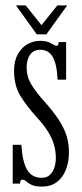

<svg xmlns="http://www.w3.org/2000/svg" viewBox="-20 -679 302 710"><path d="M136 11Q110 11 96.8 4.5Q83.5 -2 76.8 -8.2Q70 -14.5 64 -14.5Q58 -14.5 56 -10.5Q54 -6.5 54 0H27V-143.5H59Q61 -112 66.2 -89Q71.5 -66 80.5 -51Q89.5 -36 102.8 -28.8Q116 -21.5 134 -21.5Q153.5 -21.5 165 -32.8Q176.5 -44 181.5 -60.8Q186.5 -77.5 186.5 -94.5Q186.5 -121 179.2 -145.2Q172 -169.5 156.2 -194.2Q140.5 -219 114 -247.5Q80.5 -284.5 56.2 -323Q32 -361.5 32 -417.5Q32 -454 45.8 -478.5Q59.5 -503 81.2 -515.5Q103 -528 127.5 -528Q147 -528 158.8 -523.5Q170.5 -519 177.5 -514.2Q184.5 -509.5 189 -509.5Q193 -509.5 194.8 -513Q196.5 -516.5 197 -523.5H224.5V-384.5H193Q191.5 -415 186.8 -436Q182 -457 174 -470Q166 -483 154.8 -489Q143.5 -495 128.5 -495Q104.5 -495 91.5 -477Q78.5 -459 78.5 -430Q78.5 -395.5 95.8 -366.8Q113 -338 147 -300.5Q175.5 -268.5 195.2 -239.2Q215 -210 225 -180.2Q235 -150.5 235 -116.5Q235 -79 223.2 -50.2Q211.5 -21.5 189.5 -5.2Q167.5 11 136 11ZM116 -552 39 -659H75L133.5 -586L192 -659H228.5L151.5 -552Z"/></svg>

Font: Imbue Thin 10pt Light
Style: Regular
Weight: 300
Version: Version 1.102